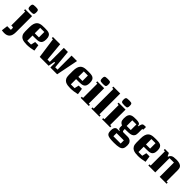

<svg xmlns="http://www.w3.org/2000/svg" viewBox="414 -2541 4511 4511"><g transform="rotate(45 2670.0 -285.0)"><path d="M191 -599Q146 -599 122 -604Q98 -609 89 -627Q80 -645 80 -682Q80 -720 89 -737.5Q98 -755 122 -760Q146 -765 191 -765Q231 -765 252 -760Q273 -755 281 -737.5Q289 -720 289 -682Q289 -645 281 -627Q273 -609 252 -604Q231 -599 191 -599ZM98 195Q77 195 56 193Q35 191 14 187L34 30H156V-23Q156 -43 147 -46Q138 -49 126 -49H90V-512H50V-550H280V-20Q280 94 233.5 144.5Q187 195 98 195Z M610 -60H735L761 -171H868L891 -15Q841 -2 779.5 6.5Q718 15 666 15Q623 15 579.5 9.5Q536 4 500 -15Q464 -34 442 -74.5Q420 -115 420 -184V-314Q420 -389 434.5 -436.5Q449 -484 475 -510.5Q501 -537 535 -548.5Q569 -560 609 -562.5Q649 -565 691 -565Q733 -565 771.5 -562Q810 -559 839.5 -544.5Q869 -530 886 -496Q903 -462 903 -400Q903 -338 886 -304Q869 -270 839.5 -255.5Q810 -241 771.5 -238Q733 -235 691 -235H610ZM610 -490V-310H747V-490Z M1437 -158H1411L1380 0H1085L1012 -512H973V-550H1214L1258 -84H1335V-550H1471L1515 -84H1592V-550H1773L1663 0H1437Z M2058 -60H2183L2209 -171H2316L2339 -15Q2289 -2 2227.5 6.5Q2166 15 2114 15Q2071 15 2027.5 9.5Q1984 4 1948 -15Q1912 -34 1890 -74.5Q1868 -115 1868 -184V-314Q1868 -389 1882.5 -436.5Q1897 -484 1923 -510.5Q1949 -537 1983 -548.5Q2017 -560 2057 -562.5Q2097 -565 2139 -565Q2181 -565 2219.5 -562Q2258 -559 2287.5 -544.5Q2317 -530 2334 -496Q2351 -462 2351 -400Q2351 -338 2334 -304Q2317 -270 2287.5 -255.5Q2258 -241 2219.5 -238Q2181 -235 2139 -235H2058ZM2058 -490V-310H2195V-490Z M2587 -599Q2542 -599 2518 -604Q2494 -609 2485 -627Q2476 -645 2476 -682Q2476 -720 2485 -737.5Q2494 -755 2518 -760Q2542 -765 2587 -765Q2627 -765 2648 -760Q2669 -755 2677 -737.5Q2685 -720 2685 -682Q2685 -645 2677 -627Q2669 -609 2648 -604Q2627 -599 2587 -599ZM2716 0H2446V-38H2486V-512H2446V-550H2676V-38H2716Z M2801 -729H3031V-38H3071V0H2801V-38H2841V-691H2801Z M3297 -599Q3252 -599 3228 -604Q3204 -609 3195 -627Q3186 -645 3186 -682Q3186 -720 3195 -737.5Q3204 -755 3228 -760Q3252 -765 3297 -765Q3337 -765 3358 -760Q3379 -755 3387 -737.5Q3395 -720 3395 -682Q3395 -645 3387 -627Q3379 -609 3358 -604Q3337 -599 3297 -599ZM3426 0H3156V-38H3196V-512H3156V-550H3386V-38H3426Z M3486 41Q3486 -10 3499.5 -39Q3513 -68 3531.5 -79.5Q3550 -91 3566 -91H3641V-104Q3608 -111 3599 -129Q3590 -147 3590 -167V-229Q3552 -242 3527.5 -273.5Q3503 -305 3503 -366V-387Q3503 -454 3521 -490.5Q3539 -527 3570.5 -543Q3602 -559 3642.5 -562Q3683 -565 3728 -565Q3792 -565 3827 -549.5Q3862 -534 3862 -484H3875L3885 -525Q3896 -568 3911.5 -584Q3927 -600 3971 -600H4015V-511H4004Q3994 -511 3989.5 -505Q3985 -499 3985 -483V-366Q3985 -309 3964.5 -278Q3944 -247 3908.5 -234Q3873 -221 3827.5 -218Q3782 -215 3732 -215H3696V-191Q3696 -161 3703 -148Q3710 -135 3730 -135H3879Q3906 -135 3937.5 -122Q3969 -109 3991 -76Q4013 -43 4013 18Q4013 87 3990.5 125.5Q3968 164 3909 179.5Q3850 195 3742 195Q3657 195 3606 187.5Q3555 180 3529 162.5Q3503 145 3494.5 115.5Q3486 86 3486 41ZM3813 -297V-484H3676V-297ZM3869 -10H3627V95H3869Z M4305 -60H4430L4456 -171H4563L4586 -15Q4536 -2 4474.5 6.5Q4413 15 4361 15Q4318 15 4274.5 9.5Q4231 4 4195 -15Q4159 -34 4137 -74.5Q4115 -115 4115 -184V-314Q4115 -389 4129.5 -436.5Q4144 -484 4170 -510.5Q4196 -537 4230 -548.5Q4264 -560 4304 -562.5Q4344 -565 4386 -565Q4428 -565 4466.5 -562Q4505 -559 4534.5 -544.5Q4564 -530 4581 -496Q4598 -462 4598 -400Q4598 -338 4581 -304Q4564 -270 4534.5 -255.5Q4505 -241 4466.5 -238Q4428 -235 4386 -235H4305ZM4305 -490V-310H4442V-490Z M5300 0H5070V-474H4923V0H4693V-38H4733V-512H4693V-550H4826L4861 -474H4874Q4889 -514 4914 -533.5Q4939 -553 4976 -559Q5013 -565 5063 -565Q5124 -565 5168 -552Q5212 -539 5236 -506.5Q5260 -474 5260 -415V-38H5300Z"/></g></svg>

Font: Unlock
Style: Regular
Weight: 400
Designer: Eduardo Rodriguez Tunni
Foundry: Eduardo Rodriguez Tunni
Version: Version 1.003; ttfautohint (v1.8.4.7-5d5b);gftools[0.9.23]